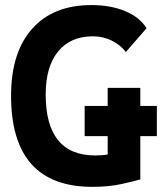

<svg xmlns="http://www.w3.org/2000/svg" viewBox="-20 -723 635 753"><path d="M342.3 9.8Q23.4 9.8 23.4 -347.7Q23.4 -517.1 106 -610.1Q188.5 -703.1 338.4 -703.1Q414.1 -703.1 470.9 -679.4Q527.8 -655.8 554.7 -612.3L473.6 -519Q451.2 -547.9 417.2 -564.2Q383.3 -580.6 344.2 -580.6Q256.3 -580.6 207.8 -521Q159.2 -461.4 159.2 -352.5Q159.2 -113.3 354 -113.3Q367.2 -113.3 379.2 -114.3Q391.1 -115.2 402.3 -117.2V-189H312V-307.6H402.3V-378.4H530.3V-307.6H595.2V-189H530.3V-19.5Q509.8 -13.2 458.7 -1.7Q407.7 9.8 342.3 9.8Z"/></svg>

Font: Cascadia Code PL
Style: Bold
Weight: 700
Monospace: yes
Designer: Aaron Bell
Foundry: Saja Typeworks
Version: Version 2404.023; ttfautohint (v1.8.4)